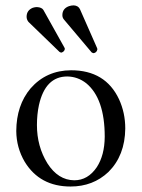

<svg xmlns="http://www.w3.org/2000/svg" viewBox="-20 -678 522 708"><path d="M116.2 -651.9Q134.3 -650.9 140.1 -641.1L217.8 -502Q218.8 -500 219.2 -498Q217.8 -487.3 206.1 -483.9Q201.7 -484.9 199.2 -486.8L85 -597.2Q78.1 -606 78.1 -616.2Q78.1 -640.1 101.1 -649.4Q108.9 -651.9 116.2 -651.9ZM252 -658.2Q268.6 -657.2 274.9 -644L337.9 -501Q339.4 -497.6 338.9 -495.1Q336.4 -483.9 325.2 -481.9Q320.8 -482.9 317.9 -484.9L215.8 -606Q210 -612.8 210 -622.1Q210 -646.5 234.4 -655.3Q243.2 -658.2 252 -658.2ZM40 -194.8Q40.5 -290 92.8 -352.1Q150.9 -418.5 242.2 -418.9Q368.7 -418.9 418.9 -312Q441.9 -262.2 441.9 -204.1Q440.9 -104.5 379.9 -43.9Q323.2 9.8 240.2 9.8Q127 9.8 71.3 -81.1Q40.5 -133.3 40 -194.8ZM228 -396Q147 -396 123.5 -290Q116.2 -255.9 116.2 -216.8Q116.2 -138.2 154.8 -75.7Q194.3 -13.7 253.9 -13.2Q304.2 -13.2 336.9 -61.5Q365.7 -105.5 366.2 -173.8Q366.2 -314.9 297.9 -371.1Q266.6 -395.5 228 -396Z"/></svg>

Font: Linux Libertine Display O
Style: Regular
Weight: 400
Designer: Philipp H. Poll
Foundry: Philipp H. Poll
Version: Version 5.0.9